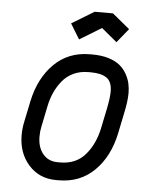

<svg xmlns="http://www.w3.org/2000/svg" viewBox="-51 -730 627 785"><g transform="rotate(5 262.5 -337.5)"><path d="M380.9 -687 452.1 -628.4 405.3 -570.8 341.8 -623.5 252 -568.8 213.9 -631.3 305.7 -687ZM208.5 12.2Q139.2 12.2 95.7 -36.6Q52.2 -85.4 52.2 -159.2Q52.2 -187.5 58.6 -216.3L75.7 -298.8Q95.7 -395 154.5 -453.6Q213.4 -512.2 301.8 -512.2H312Q349.6 -512.2 378.7 -503.2Q407.7 -494.1 425 -479.7Q442.4 -465.3 453.4 -445.6Q464.4 -425.8 468.5 -407Q472.7 -388.2 472.7 -367.2Q472.7 -333.5 461.9 -284.2L444.8 -201.2Q424.8 -104.5 366 -46.1Q307.1 12.2 218.8 12.2ZM399.4 -367.2Q399.4 -407.7 377.2 -423.3Q355 -439 312 -439H301.8Q268.1 -439 241 -426.3Q213.9 -413.6 195.6 -391.1Q177.2 -368.7 165.3 -342.3Q153.3 -315.9 147 -284.2L129.9 -200.7Q125.5 -181.2 125.5 -159.2Q125.5 -115.2 147.9 -88.1Q170.4 -61 208.5 -61H218.8Q283.2 -61 321.3 -104.7Q359.4 -148.4 373.5 -215.8L390.6 -298.8Q399.4 -342.8 399.4 -367.2Z"/></g></svg>

Font: Anka/Coder Condensed
Style: Italic
Weight: 400
Width: 4
Italic angle: -12°
Monospace: yes
Version: Version 001.100